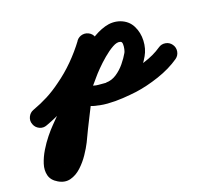

<svg xmlns="http://www.w3.org/2000/svg" viewBox="-165 -457 1043 949"><g transform="rotate(-20 357.0 17.0)"><path d="M-31 25Q-39 5 -30 -14Q-21 -33 -2 -40Q42 -56 79.5 -75.5Q117 -95 155 -123Q203 -157 244.5 -198.5Q286 -240 321 -287Q333 -304 353.5 -307Q374 -310 391 -297Q408 -285 411 -264.5Q414 -244 401 -227Q362 -174 315 -127Q268 -80 215 -41Q171 -9 127 13.5Q83 36 34 54Q14 62 -5 53Q-24 44 -31 25ZM384 -302Q403 -292 409 -272.5Q415 -253 406 -234Q382 -187 358.5 -139.5Q335 -92 312 -45Q282 17 250.5 78.5Q219 140 190 202Q178 226 157.5 256.5Q137 287 110.5 311.5Q84 336 53 344Q22 352 -10 333Q-41 315 -48 287Q-55 259 -45 227.5Q-35 196 -16 164.5Q3 133 24.5 106.5Q46 80 62 64Q114 10 167.5 -42.5Q221 -95 269 -152Q291 -178 323 -210Q355 -242 393.5 -268.5Q432 -295 472.5 -306.5Q513 -318 551 -305Q551 -305 551 -305Q551 -305 551 -305Q551 -305 551 -305Q551 -305 551 -305Q592 -290 610 -254Q628 -218 626 -176Q624 -134 605 -101Q605 -101 605 -101Q605 -101 605 -101Q605 -101 605 -101Q605 -101 605 -101Q582 -61 548.5 -25Q515 11 473 34Q431 57 382 57Q382 57 382 57Q382 57 381 57Q381 57 381 57Q381 57 381 57Q337 56 293.5 46Q250 36 219 2Q205 -14 206 -34.5Q207 -55 222 -69Q238 -83 258.5 -82Q279 -81 293 -66Q308 -50 336 -47Q364 -44 383 -43Q383 -43 383 -43Q383 -43 383 -43Q382 -43 382 -43.5Q382 -44 382 -44Q411 -44 437 -61Q463 -78 483.5 -103Q504 -128 517 -151Q517 -151 517 -151Q517 -151 517 -151Q517 -151 517 -151Q517 -151 517 -151Q520 -156 523 -169Q526 -182 525.5 -194.5Q525 -207 517 -209Q517 -209 517 -209Q517 -209 517 -209Q517 -209 517 -209Q517 -209 517 -209Q501 -215 476 -201Q451 -187 424.5 -164.5Q398 -142 376.5 -120Q355 -98 347 -88Q297 -28 242.5 25.5Q188 79 134 134Q120 149 101.5 170.5Q83 192 68.5 215.5Q54 239 51 260Q52 260 51 258Q50 256 49 254Q46 249 42.5 247Q39 245 42 247Q45 249 37 247.5Q29 246 33 243Q47 235 58.5 220.5Q70 206 78 193Q90 175 98 158Q128 96 159.5 34.5Q191 -27 222 -89Q245 -137 268.5 -185Q292 -233 316 -280Q326 -299 345.5 -305Q365 -311 384 -302ZM294 -66Q305 -53 331 -48Q357 -43 388 -43Q419 -43 447.5 -45.5Q476 -48 491 -50Q491 -50 491 -50Q491 -50 491 -50Q491 -50 491 -50Q491 -50 491 -50Q537 -57 592 -74Q647 -91 686 -118Q703 -130 723.5 -126.5Q744 -123 756 -106Q768 -89 764.5 -68.5Q761 -48 744 -36Q695 -2 629.5 20Q564 42 505 50Q505 50 505 50Q505 50 505 50Q505 50 505 50Q505 50 505 50Q473 54 433.5 56.5Q394 59 353.5 56Q313 53 277.5 40.5Q242 28 218 2Q204 -14 205.5 -35Q207 -56 222 -70Q238 -84 259 -82.5Q280 -81 294 -66Z"/></g></svg>

Font: FRB American Cursive Guidelines Arrows Ultra
Style: Bold Italic
Weight: 1000
Italic angle: -25°
Version: Version 2.0;Modular Font Editor K font №1